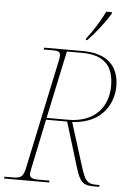

<svg xmlns="http://www.w3.org/2000/svg" viewBox="-70 -979 699 1024"><g transform="rotate(5 279.0 -467.0)"><path d="M362 -782 361 -774H369C411 -817 461 -882 487 -926V-934H457C430 -879 395 -824 362 -782ZM-9 0H232L234 -10H175C136 -10 127 -20 127 -36C127 -44 129 -53 131 -64L187 -332H300L374 -90C397 -13 419 0 469 0H500L502 -10H480C436 -10 423 -27 401 -96L327 -332C500 -341 545 -465 545 -541C545 -656 475 -714 349 -714H144L141 -704H189C220 -704 231 -700 231 -679C231 -672 230 -662 227 -650L105 -75C94 -21 85 -10 35 -10H-7ZM305 -342H189L266 -704H347C465 -704 517 -649 517 -541C517 -428 445 -342 305 -342Z"/></g></svg>

Font: Noto Serif Display Thin
Style: Italic
Weight: 100
Italic angle: -12°
Designer: Monotype Design Team
Foundry: Monotype Imaging Inc.
Version: Version 2.009